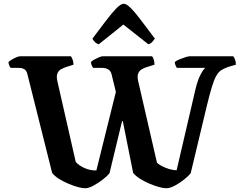

<svg xmlns="http://www.w3.org/2000/svg" viewBox="-20 -1004 1292 1024"><path d="M434 0Q419 0 395 -6.5Q371 -13 344 -24.5Q317 -36 294 -50.5Q271 -65 258 -82L126 -609Q122 -626 111 -634Q100 -642 78 -642H37Q33 -646 29.5 -654.5Q26 -663 25 -673Q30 -678 42 -685.5Q54 -693 67 -698.5Q80 -704 88 -704H358Q363 -698 367.5 -685.5Q372 -673 372 -659L331 -646Q317 -641 304.5 -634Q292 -627 286 -612Q280 -597 286 -571L384 -140Q405 -118 435 -106Q465 -94 494 -95L598 -514L575 -608Q567 -642 523 -642H477Q473 -646 469.5 -654.5Q466 -663 465 -673Q470 -679 482.5 -686Q495 -693 508 -698.5Q521 -704 528 -704H791Q796 -699 800 -686Q804 -673 804 -659L762 -646Q749 -642 736 -634.5Q723 -627 717 -612Q711 -597 717 -571L817 -137Q826 -127 844.5 -117.5Q863 -108 884 -102Q905 -96 922 -96L1023 -530Q1035 -579 1050 -607Q1065 -635 1075 -642H923Q921 -645 917 -653.5Q913 -662 912 -673Q919 -680 936 -687Q953 -694 969 -699Q985 -704 992 -704H1224Q1229 -698 1233.5 -686.5Q1238 -675 1238 -659L1197 -647Q1174 -639 1159 -629Q1144 -619 1132.5 -598Q1121 -577 1109.5 -539Q1098 -501 1083 -439L997 -80Q986 -66 962.5 -47Q939 -28 912.5 -14Q886 0 867 0Q852 0 828 -6.5Q804 -13 777 -24.5Q750 -36 727 -50.5Q704 -65 690 -82L635 -358H631L564 -80Q553 -66 529.5 -47.5Q506 -29 479.5 -14.5Q453 0 434 0ZM507 -768Q495 -771 486 -780Q477 -789 473 -798Q512 -850 544 -892Q576 -934 600 -959Q624 -984 640 -984Q655 -984 679.5 -959Q704 -934 735.5 -891.5Q767 -849 806 -798Q802 -792 793 -781.5Q784 -771 771 -768L638 -873Z"/></svg>

Font: Texturina
Style: Bold
Weight: 700
Designer: Guillermo Torres Carreño
Foundry: Omnibus-Type
Version: Version 1.002; ttfautohint (v1.8.3)